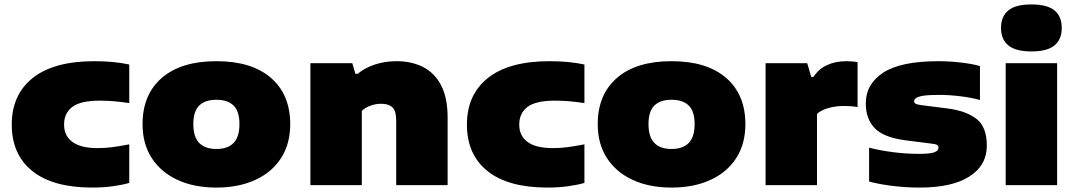

<svg xmlns="http://www.w3.org/2000/svg" viewBox="-20 -835 4846 866"><path d="M396 11Q218.5 11 125.8 -63.5Q33 -138 33 -273Q33 -408 128 -483.5Q223 -559 406 -559Q494 -559 563 -544V-370Q526.5 -375.5 495.5 -378.2Q464.5 -381 430 -381Q344 -381 306.5 -353Q269 -325 269 -273Q269 -222 307 -194.5Q345 -167 420 -167Q454 -167 485.2 -171Q516.5 -175 563 -184V-10Q532.5 -1 489.5 5Q446.5 11 396 11Z M956 11Q855.5 11 780.8 -23.5Q706 -58 664.5 -122Q623 -186 623 -275Q623 -408.5 710 -483.8Q797 -559 956 -559Q1115 -559 1202 -483.8Q1289 -408.5 1289 -275Q1289 -186 1247.8 -122Q1206.5 -58 1131.5 -23.5Q1056.5 11 956 11ZM956 -163Q1007 -163 1033.5 -190.2Q1060 -217.5 1060 -275Q1060 -333 1033.5 -359Q1007 -385 956 -385Q905 -385 878.5 -359Q852 -333 852 -275Q852 -217.5 878.5 -190.2Q905 -163 956 -163Z M1380 0V-550H1569L1583 -502H1593Q1625.5 -529 1671 -544Q1716.5 -559 1769 -559Q1836 -559 1888 -532.8Q1940 -506.5 1969.5 -450.2Q1999 -394 1999 -304V0H1767V-291Q1767 -334.5 1750 -350.8Q1733 -367 1700 -367Q1674 -367 1650.5 -358.2Q1627 -349.5 1612 -335V0Z M2449 11Q2271.5 11 2178.8 -63.5Q2086 -138 2086 -273Q2086 -408 2181 -483.5Q2276 -559 2459 -559Q2547 -559 2616 -544V-370Q2579.5 -375.5 2548.5 -378.2Q2517.5 -381 2483 -381Q2397 -381 2359.5 -353Q2322 -325 2322 -273Q2322 -222 2360 -194.5Q2398 -167 2473 -167Q2507 -167 2538.2 -171Q2569.5 -175 2616 -184V-10Q2585.5 -1 2542.5 5Q2499.5 11 2449 11Z M3009 11Q2908.5 11 2833.8 -23.5Q2759 -58 2717.5 -122Q2676 -186 2676 -275Q2676 -408.5 2763 -483.8Q2850 -559 3009 -559Q3168 -559 3255 -483.8Q3342 -408.5 3342 -275Q3342 -186 3300.8 -122Q3259.5 -58 3184.5 -23.5Q3109.5 11 3009 11ZM3009 -163Q3060 -163 3086.5 -190.2Q3113 -217.5 3113 -275Q3113 -333 3086.5 -359Q3060 -385 3009 -385Q2958 -385 2931.5 -359Q2905 -333 2905 -275Q2905 -217.5 2931.5 -190.2Q2958 -163 3009 -163Z M3433 0V-550H3621L3639 -488H3649Q3672.5 -524 3710.5 -541.5Q3748.5 -559 3798 -559Q3811.5 -559 3825 -557.8Q3838.5 -556.5 3848 -555V-352Q3833 -355 3815.8 -356Q3798.5 -357 3784 -357Q3751 -357 3717.5 -348Q3684 -339 3665 -321V0Z M4129 11Q4067.5 11 4007.5 3.8Q3947.5 -3.5 3900 -16V-169Q3947.5 -156.5 4007 -148.8Q4066.5 -141 4125 -141Q4176 -141 4194.5 -148.2Q4213 -155.5 4213 -168Q4213 -176.5 4207.5 -180.8Q4202 -185 4183 -187L4065 -202Q3965.5 -215 3925.2 -257Q3885 -299 3885 -368Q3885 -456 3964 -507.5Q4043 -559 4213 -559Q4262.5 -559 4314 -553Q4365.5 -547 4400 -537V-384Q4365.5 -394 4314.2 -400.5Q4263 -407 4215 -407Q4166 -407 4142 -402.8Q4118 -398.5 4110.5 -391.8Q4103 -385 4103 -378Q4103 -371.5 4109.2 -367.5Q4115.5 -363.5 4134 -361L4252 -346Q4336 -335.5 4383.5 -299.5Q4431 -263.5 4431 -178Q4431 -89.5 4352.8 -39.2Q4274.5 11 4129 11Z M4516 0V-550H4748V0ZM4632 -603Q4561 -603 4528 -630.2Q4495 -657.5 4495 -709Q4495 -761 4528 -788Q4561 -815 4632 -815Q4703.5 -815 4736.2 -788Q4769 -761 4769 -709Q4769 -657.5 4736.2 -630.2Q4703.5 -603 4632 -603Z"/></svg>

Font: Encode Sans Expanded Black
Style: Regular
Weight: 900
Width: 7
Designer: Multiple Designers
Foundry: Impallari Type
Version: Version 3.000; ttfautohint (v1.8.3) -l 8 -r 50 -G 200 -x 14 